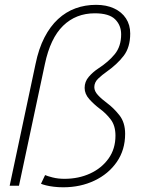

<svg xmlns="http://www.w3.org/2000/svg" viewBox="-20 -768 622 794"><path d="M20 0 127 -503.5Q140 -567 163.8 -613Q187.5 -659 220 -689Q252.5 -719 292.2 -733.5Q332 -748 377.5 -748Q420 -748 451.8 -733.2Q483.5 -718.5 501 -691.8Q518.5 -665 518.5 -629.5Q518.5 -572.5 491.5 -537.2Q464.5 -502 420.5 -471Q402.5 -458.5 386.2 -443Q370 -427.5 370 -407.5Q370 -391 385 -374.8Q400 -358.5 423 -341.5Q450 -321.5 473.8 -291.5Q497.5 -261.5 497.5 -214.5Q497.5 -148 463 -98.2Q428.5 -48.5 370.5 -21Q312.5 6.5 241.5 6.5Q220.5 6.5 202.2 4.2Q184 2 170.2 -1.5Q156.5 -5 149.5 -8L166.5 -44Q175 -40 197.5 -34.2Q220 -28.5 246.5 -28.5Q305 -28.5 352.8 -50.5Q400.5 -72.5 429 -112.5Q457.5 -152.5 457.5 -207Q457.5 -248 438 -273.8Q418.5 -299.5 393 -318Q368.5 -336.5 349.2 -358Q330 -379.5 330 -404.5Q330 -430.5 347 -450.2Q364 -470 386 -484.5Q428.5 -512 454.8 -544.2Q481 -576.5 481 -626Q481 -663.5 456 -688.2Q431 -713 372 -713Q294 -713 241 -661.5Q188 -610 165.5 -502.5L58.5 0Z"/></svg>

Font: Epilogue ExtraLight
Style: Italic
Weight: 250
Italic angle: -12°
Designer: Tyler Finck
Foundry: Etcetera Type Co
Version: Version 2.112